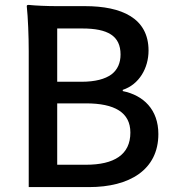

<svg xmlns="http://www.w3.org/2000/svg" viewBox="-20 -762 707 782"><path d="M97 -368V0H220H343C507 0 625 -70 625 -216C625 -316 564 -374 480 -391V-396C547 -418 585 -485 585 -556C585 -688 476 -737 326 -737H211C173 -737 125 -739 97 -742C94 -742 89 -742 89 -737C94 -691 97 -615 97 -553V-368ZM434 -459C408 -440 368 -429 312 -429H213V-537V-646H315C419 -646 471 -616 471 -540C471 -506 459 -478 434 -459ZM213 -216V-341H271H330C447 -341 511 -304 511 -222C511 -132 445 -91 330 -91H213Z"/></svg>

Font: GenSekiGothic2 TW M
Style: Regular
Weight: 500
Version: Version 2.100;PS 2.1;hotconv 16.6.51;makeotf.lib2.5.65220 DE